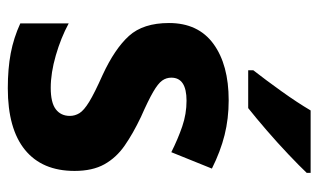

<svg xmlns="http://www.w3.org/2000/svg" viewBox="-182 -624 816 492"><g transform="rotate(90 226.0 -378.0)"><path d="M418 -161Q418 -78 364 -34Q310 10 206 10Q156 10 116.5 2.5Q77 -5 40 -22V-146Q77 -126 122 -113Q167 -100 205 -100Q243 -100 260 -113Q277 -126 277 -149Q277 -162 270 -173.5Q263 -185 241 -198.5Q219 -212 172 -233Q105 -264 72 -300.5Q39 -337 39 -403Q39 -478 92.5 -517Q146 -556 237 -556Q284 -556 326 -545.5Q368 -535 412 -513L370 -409Q336 -426 304 -437Q272 -448 238 -448Q179 -448 179 -409Q179 -396 186.5 -385.5Q194 -375 215.5 -362.5Q237 -350 280 -331Q322 -311 353 -289.5Q384 -268 401 -237.5Q418 -207 418 -161ZM423 -756Q406 -738 376 -709.5Q346 -681 313.5 -653Q281 -625 257 -606H160V-619Q185 -651 214 -691.5Q243 -732 263 -766H423Z"/></g></svg>

Font: Noto Sans SemiCondensed
Style: Bold
Weight: 700
Width: 4
Designer: Monotype Design Team
Foundry: Monotype Imaging Inc.
Version: Version 2.013; ttfautohint (v1.8.4.7-5d5b)